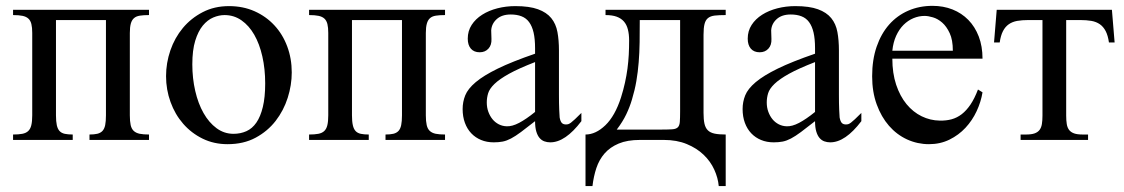

<svg xmlns="http://www.w3.org/2000/svg" viewBox="-20 -481 3863 660"><path d="M287.6 0V-18.6Q303.7 -18.6 314.7 -21.2Q325.7 -23.9 332.3 -31Q338.9 -38.1 341.6 -51Q344.2 -64 344.2 -84.5V-412.1H172.4V-84.5Q172.4 -63.5 175.3 -50.5Q178.2 -37.6 184.8 -30.5Q191.4 -23.4 202.6 -21Q213.9 -18.6 230 -18.6V0H24.9V-18.6Q43.9 -18.6 56.6 -21Q69.3 -23.4 76.9 -30.5Q84.5 -37.6 87.6 -50.5Q90.8 -63.5 90.8 -84.5V-367.7Q90.8 -386.2 87.9 -398.2Q85 -410.2 77.6 -417Q70.3 -423.8 57.6 -426.5Q44.9 -429.2 24.9 -429.2V-447.3H492.2V-429.2Q473.6 -429.2 460.9 -427.2Q448.2 -425.3 440.7 -418.7Q433.1 -412.1 429.7 -399.9Q426.3 -387.7 426.3 -367.7V-84.5Q426.3 -64 429.2 -51Q432.1 -38.1 439.7 -31Q447.3 -23.9 460 -21.2Q472.7 -18.6 492.2 -18.6V0Z M891.6 -194.3Q891.6 -244.1 881.8 -287.1Q872.1 -330.1 854 -361.6Q835.9 -393.1 810.1 -411.1Q784.2 -429.2 752 -429.2Q732.9 -429.2 713.1 -420.9Q693.4 -412.6 677.2 -393.1Q661.1 -373.5 651.1 -341.1Q641.1 -308.6 641.1 -259.8Q641.1 -211.9 651.1 -168.5Q661.1 -125 679.7 -92.3Q698.2 -59.6 724.4 -40.3Q750.5 -21 782.7 -21Q806.6 -21 826.9 -30Q847.2 -39.1 861.3 -59.6Q875.5 -80.1 883.5 -113.3Q891.6 -146.5 891.6 -194.3ZM982.9 -231.9Q982.9 -188.5 969 -144.8Q955.1 -101.1 927.5 -65.4Q899.9 -29.8 858.6 -7.6Q817.4 14.6 762.2 14.6Q715.3 14.6 676.5 -4.4Q637.7 -23.4 609.6 -55.7Q581.5 -87.9 566.2 -130.4Q550.8 -172.9 550.8 -219.2Q550.8 -264.6 565.7 -307.9Q580.6 -351.1 608.6 -384.8Q636.7 -418.5 676.8 -439.2Q716.8 -460 767.1 -460Q815.4 -460 855 -442.4Q894.5 -424.8 923.1 -394Q951.7 -363.3 967.3 -321.5Q982.9 -279.8 982.9 -231.9Z M1305.2 0V-18.6Q1321.3 -18.6 1332.3 -21.2Q1343.3 -23.9 1349.9 -31Q1356.4 -38.1 1359.1 -51Q1361.8 -64 1361.8 -84.5V-412.1H1189.9V-84.5Q1189.9 -63.5 1192.9 -50.5Q1195.8 -37.6 1202.4 -30.5Q1209 -23.4 1220.2 -21Q1231.4 -18.6 1247.6 -18.6V0H1042.5V-18.6Q1061.5 -18.6 1074.2 -21Q1086.9 -23.4 1094.5 -30.5Q1102.1 -37.6 1105.2 -50.5Q1108.4 -63.5 1108.4 -84.5V-367.7Q1108.4 -386.2 1105.5 -398.2Q1102.5 -410.2 1095.2 -417Q1087.9 -423.8 1075.2 -426.5Q1062.5 -429.2 1042.5 -429.2V-447.3H1509.8V-429.2Q1491.2 -429.2 1478.5 -427.2Q1465.8 -425.3 1458.3 -418.7Q1450.7 -412.1 1447.3 -399.9Q1443.8 -387.7 1443.8 -367.7V-84.5Q1443.8 -64 1446.8 -51Q1449.7 -38.1 1457.3 -31Q1464.8 -23.9 1477.5 -21.2Q1490.2 -18.6 1509.8 -18.6V0Z M1819.3 -267.6Q1762.7 -245.6 1729.7 -227.3Q1696.8 -209 1679.7 -192.4Q1662.6 -175.8 1658 -160.4Q1653.3 -145 1653.3 -128.9Q1653.3 -111.3 1658.7 -96.7Q1664.1 -82 1673.1 -71Q1682.1 -60.1 1694.6 -53.7Q1707 -47.4 1721.2 -46.9Q1740.2 -45.9 1764.4 -58.6Q1788.6 -71.3 1819.3 -96.2ZM1978.5 -64.5Q1923.3 8.3 1871.6 8.3Q1860.8 8.3 1851.3 4.9Q1841.8 1.5 1834.7 -6.8Q1827.6 -15.1 1823.5 -29.1Q1819.3 -43 1819.3 -64.5Q1790 -41.5 1770.8 -27.1Q1751.5 -12.7 1736.6 -4.9Q1721.7 2.9 1708.3 5.6Q1694.8 8.3 1677.2 8.3Q1653.3 8.3 1633.8 0.2Q1614.3 -7.8 1600.1 -22.7Q1585.9 -37.6 1578.1 -58.8Q1570.3 -80.1 1570.3 -106Q1570.3 -130.9 1579.3 -153.3Q1588.4 -175.8 1615.2 -198.5Q1642.1 -221.2 1690.9 -245.1Q1739.7 -269 1819.3 -296.4V-314.9Q1819.3 -347.2 1814.2 -369.1Q1809.1 -391.1 1798.8 -405Q1788.6 -418.9 1772.7 -425Q1756.8 -431.2 1735.8 -431.2Q1705.1 -431.2 1687.5 -415.3Q1669.9 -399.4 1668.5 -376.5L1669.4 -347.2Q1670.4 -326.2 1658.9 -313.7Q1647.5 -301.3 1628.9 -301.3Q1609.4 -301.3 1598.6 -313.7Q1587.9 -326.2 1587.9 -348.1Q1587.9 -374.5 1601.3 -395.3Q1614.7 -416 1637.5 -430.4Q1660.2 -444.8 1689.7 -452.4Q1719.2 -460 1751.5 -460Q1799.8 -460 1829.3 -449.2Q1858.9 -438.5 1875 -418.7Q1891.1 -398.9 1896.2 -370.8Q1901.4 -342.8 1901.4 -307.6V-155.3Q1901.4 -124 1902.3 -104Q1903.3 -84 1903.8 -77.1Q1906.2 -64 1911.1 -58.6Q1916 -53.2 1925.3 -53.2Q1929.7 -53.2 1933.3 -54.2Q1937 -55.2 1942.6 -59.3Q1948.2 -63.5 1956.5 -71.3Q1964.8 -79.1 1978.5 -92.8Z M2317.9 -412.1H2179.2Q2179.2 -371.6 2178.7 -335.9Q2178.2 -300.3 2175.5 -267.1Q2172.9 -233.9 2167.5 -202.4Q2162.1 -170.9 2152.3 -138.7Q2145 -113.8 2132.8 -88.1Q2120.6 -62.5 2100.1 -35.6H2255.4Q2278.8 -35.6 2291.5 -36.6Q2304.2 -37.6 2310.1 -43.5Q2315.9 -49.3 2316.9 -62Q2317.9 -74.7 2317.9 -98.1ZM2450.7 158.7Q2448.2 130.4 2435.3 102.1Q2422.4 73.7 2398.7 51Q2375 28.3 2340.8 14.2Q2306.6 0 2261.7 0H2180.2Q2136.2 0 2106.7 12.5Q2077.1 24.9 2058.3 46.4Q2039.6 67.9 2030 96.7Q2020.5 125.5 2016.6 158.7H1992.7V-18.6Q2027.8 -18.6 2061 -50.5Q2094.2 -82.5 2114.7 -146Q2123 -172.4 2128.4 -197Q2133.8 -221.7 2137 -245.6Q2140.1 -269.5 2141.4 -293.2Q2142.6 -316.9 2142.6 -341.8Q2142.6 -363.3 2138.4 -379.6Q2134.3 -396 2124.8 -407Q2115.2 -418 2099.9 -423.6Q2084.5 -429.2 2061.5 -429.2V-447.3H2474.6V-429.2Q2451.7 -429.2 2437 -427.5Q2422.4 -425.8 2413.8 -418.9Q2405.3 -412.1 2401.9 -398.7Q2398.4 -385.3 2398.4 -361.8V-92.8Q2398.4 -70.3 2401.6 -55.9Q2404.8 -41.5 2413.1 -33.2Q2421.4 -24.9 2436.3 -21.7Q2451.2 -18.6 2474.6 -18.6V158.7Z M2781.7 -267.6Q2725.1 -245.6 2692.1 -227.3Q2659.2 -209 2642.1 -192.4Q2625 -175.8 2620.4 -160.4Q2615.7 -145 2615.7 -128.9Q2615.7 -111.3 2621.1 -96.7Q2626.5 -82 2635.5 -71Q2644.5 -60.1 2657 -53.7Q2669.4 -47.4 2683.6 -46.9Q2702.6 -45.9 2726.8 -58.6Q2751 -71.3 2781.7 -96.2ZM2940.9 -64.5Q2885.7 8.3 2834 8.3Q2823.2 8.3 2813.7 4.9Q2804.2 1.5 2797.1 -6.8Q2790 -15.1 2785.9 -29.1Q2781.7 -43 2781.7 -64.5Q2752.4 -41.5 2733.2 -27.1Q2713.9 -12.7 2699 -4.9Q2684.1 2.9 2670.7 5.6Q2657.2 8.3 2639.6 8.3Q2615.7 8.3 2596.2 0.2Q2576.7 -7.8 2562.5 -22.7Q2548.3 -37.6 2540.5 -58.8Q2532.7 -80.1 2532.7 -106Q2532.7 -130.9 2541.7 -153.3Q2550.8 -175.8 2577.6 -198.5Q2604.5 -221.2 2653.3 -245.1Q2702.1 -269 2781.7 -296.4V-314.9Q2781.7 -347.2 2776.6 -369.1Q2771.5 -391.1 2761.2 -405Q2751 -418.9 2735.1 -425Q2719.2 -431.2 2698.2 -431.2Q2667.5 -431.2 2649.9 -415.3Q2632.3 -399.4 2630.9 -376.5L2631.8 -347.2Q2632.8 -326.2 2621.3 -313.7Q2609.9 -301.3 2591.3 -301.3Q2571.8 -301.3 2561 -313.7Q2550.3 -326.2 2550.3 -348.1Q2550.3 -374.5 2563.7 -395.3Q2577.1 -416 2599.9 -430.4Q2622.6 -444.8 2652.1 -452.4Q2681.6 -460 2713.9 -460Q2762.2 -460 2791.7 -449.2Q2821.3 -438.5 2837.4 -418.7Q2853.5 -398.9 2858.6 -370.8Q2863.8 -342.8 2863.8 -307.6V-155.3Q2863.8 -124 2864.7 -104Q2865.7 -84 2866.2 -77.1Q2868.7 -64 2873.5 -58.6Q2878.4 -53.2 2887.7 -53.2Q2892.1 -53.2 2895.8 -54.2Q2899.4 -55.2 2905 -59.3Q2910.6 -63.5 2918.9 -71.3Q2927.2 -79.1 2940.9 -92.8Z M3255.4 -306.6Q3255.4 -343.8 3244.6 -366.9Q3233.9 -390.1 3218.8 -403.3Q3203.6 -416.5 3187 -421.4Q3170.4 -426.3 3158.2 -426.3Q3138.7 -426.3 3119.9 -418.5Q3101.1 -410.6 3085.9 -395.5Q3070.8 -380.4 3060.5 -357.9Q3050.3 -335.4 3047.4 -306.6ZM3357.4 -163.6Q3352.1 -130.9 3337.2 -98.9Q3322.3 -66.9 3298.8 -41.7Q3275.4 -16.6 3243.7 -1Q3211.9 14.6 3173.3 14.6Q3133.8 14.6 3098.1 -1.7Q3062.5 -18.1 3035.9 -48.6Q3009.3 -79.1 2993.7 -122.1Q2978 -165 2978 -218.8Q2978 -275.4 2993.4 -320.3Q3008.8 -365.2 3036.4 -396.5Q3064 -427.7 3102.1 -444.3Q3140.1 -460.9 3185.5 -460.9Q3222.7 -460.9 3254.2 -448.5Q3285.6 -436 3308.6 -412.6Q3331.5 -389.2 3344.5 -355.5Q3357.4 -321.8 3357.4 -279.3H3047.4Q3047.4 -229.5 3060.5 -189.9Q3073.7 -150.4 3096.2 -123Q3118.7 -95.7 3148.2 -81.3Q3177.7 -66.9 3210.4 -66.4Q3232.4 -65.9 3251.2 -71Q3270 -76.2 3286.1 -88.6Q3302.2 -101.1 3316.2 -121.8Q3330.1 -142.6 3341.8 -173.3Z M3792 -335Q3788.6 -358.9 3780.8 -374Q3772.9 -389.2 3760.7 -397.7Q3748.5 -406.2 3731.7 -409.2Q3714.8 -412.1 3692.9 -412.1H3645V-83.5Q3645 -66.9 3647 -54.7Q3648.9 -42.5 3655 -34.4Q3661.1 -26.4 3672.1 -22.5Q3683.1 -18.6 3701.2 -18.6H3720.2V0H3488.3V-18.6H3507.3Q3525.4 -18.6 3536.4 -22.5Q3547.4 -26.4 3553.5 -34.4Q3559.6 -42.5 3561.5 -54.7Q3563.5 -66.9 3563.5 -83.5V-412.1H3515.1Q3493.7 -412.1 3476.8 -409.2Q3460 -406.2 3447.8 -397.7Q3435.5 -389.2 3427.7 -374Q3419.9 -358.9 3416.5 -335H3397L3406.2 -447.3H3802.2L3811.5 -335Z"/></svg>

Font: Doulos SIL CyrE
Style: Regular
Weight: 400
Designer: Walt Agee, Victor Gaultney, Peter Martin, Debbi Hosken, Becca Hirsbrunner
Foundry: SIL International
Version: Version 5.000